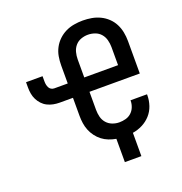

<svg xmlns="http://www.w3.org/2000/svg" viewBox="-155 -878 1110 1169"><g transform="rotate(-20 400.0 -294.0)"><path d="M562 155H455V4Q431 0 408 -9Q385 -18 366 -32.5Q347 -47 332 -67Q317 -87 308 -109.5Q299 -132 295.5 -156Q292 -180 292 -204V-321H205Q185 -321 165 -325Q145 -329 127 -338Q109 -347 95 -362Q81 -377 72 -395Q63 -413 59.5 -433Q56 -453 56 -473V-508H163V-473Q163 -463 165 -453Q167 -443 171.5 -434Q176 -425 185 -419.5Q194 -414 205 -414H292V-531Q292 -560 297 -588.5Q302 -617 315.5 -642.5Q329 -668 350 -688Q371 -708 396.5 -720.5Q422 -733 451 -738Q480 -743 508 -743Q537 -743 565.5 -738Q594 -733 620 -720.5Q646 -708 667 -688Q688 -668 701 -642.5Q714 -617 719.5 -588.5Q725 -560 725 -531V-321H399V-204Q399 -181 404.5 -158.5Q410 -136 425 -118.5Q440 -101 462 -92.5Q484 -84 507 -84Q528 -84 548.5 -89.5Q569 -95 584.5 -109Q600 -123 608 -143Q616 -163 616 -183V-187H723V-181Q723 -147 712 -114.5Q701 -82 678.5 -57Q656 -32 625.5 -16.5Q595 -1 562 4ZM399 -414H618V-531Q618 -554 612 -577Q606 -600 591 -617.5Q576 -635 553.5 -643Q531 -651 508 -651Q485 -651 463 -643Q441 -635 426 -617.5Q411 -600 405 -577Q399 -554 399 -531Z"/></g></svg>

Font: Iosevka Aile Semibold
Style: Regular
Weight: 600
Designer: Belleve Invis
Foundry: Belleve Invis
Version: Version 31.1.0; ttfautohint (v1.8.4)